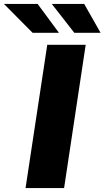

<svg xmlns="http://www.w3.org/2000/svg" viewBox="-98 -949 528 969"><path d="M31 0 140.5 -723H334.5L225.5 0ZM327 -929 409.5 -783.5H277L163.5 -929ZM92 -929 199.5 -783.5H66.5L-78 -929Z"/></svg>

Font: Public Sans Black
Style: Italic
Weight: 900
Italic angle: -8°
Designer: The Public Sans project authors (U.S. Web Design System). Libre Franklin designed by Pablo Impallari and Rodrigo Fuenzal
Version: Version 1.007; ttfautohint (v1.8.1) -l 8 -r 50 -G 200 -x 14 